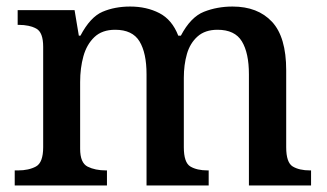

<svg xmlns="http://www.w3.org/2000/svg" viewBox="-20 -567 999 587"><path d="M25 0V-46H35Q68 -46 90 -58Q112 -70 112 -117V-424Q112 -468 91 -479.5Q70 -491 37 -491H34V-536H208L221 -458H226Q256 -515 293.5 -531Q331 -547 378 -547Q428 -547 467 -527Q506 -507 525 -458H533Q563 -515 603.5 -531Q644 -547 691 -547Q768 -547 811.5 -500.5Q855 -454 855 -352V-117Q855 -70 875 -58Q895 -46 928 -46H931V0H741V-340Q741 -405 719.5 -440.5Q698 -476 645 -476Q607 -476 584 -455.5Q561 -435 551.5 -402Q542 -369 542 -329V-117Q542 -70 562 -58Q582 -46 615 -46H618V0H428V-340Q428 -405 406.5 -440.5Q385 -476 332 -476Q292 -476 268.5 -453.5Q245 -431 235 -395Q225 -359 225 -316V-112Q225 -69 248 -57.5Q271 -46 304 -46H307V0Z"/></svg>

Font: Noto Serif Tibetan Medium
Style: Regular
Weight: 500
Designer: Monotype Design Team
Foundry: Monotype Imaging Inc.
Version: Version 2.103; ttfautohint (v1.8.4.7-5d5b)